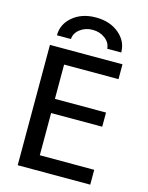

<svg xmlns="http://www.w3.org/2000/svg" viewBox="-138 -1040 870 1125"><g transform="rotate(15 297.0 -477.5)"><path d="M497 -795H412Q410 -831 378 -855.5Q346 -880 302 -880Q258 -880 226 -855.5Q194 -831 192 -795H107Q107 -863 162 -909Q217 -955 302 -955Q387 -955 442 -909Q497 -863 497 -795ZM192 -432H502V-346H192V-90H522V0H82V-730H522V-640H192Z"/></g></svg>

Font: Mplus 1p Medium
Style: Regular
Weight: 500
Version: Version 1.061